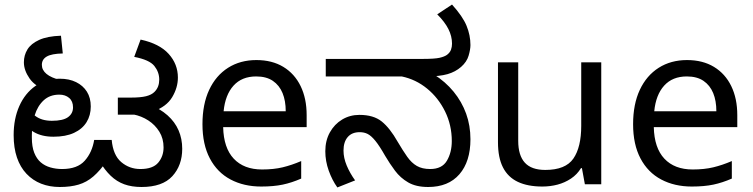

<svg xmlns="http://www.w3.org/2000/svg" viewBox="-20 -810 3312 844"><path d="M243 12Q198 12 161 -2.5Q124 -17 96.5 -46Q69 -75 54.5 -117.5Q40 -160 40 -216Q40 -288 65 -344Q90 -400 135.5 -432Q181 -464 243 -464Q284 -464 314.5 -449Q345 -434 362 -407Q379 -380 379 -342Q379 -303 360.5 -273Q342 -243 305.5 -226Q269 -209 215 -209Q163 -209 128 -230Q93 -251 74 -274L94 -340Q107 -322 135 -300.5Q163 -279 208 -279Q257 -279 279 -295Q301 -311 301 -338Q301 -365 284 -379.5Q267 -394 241 -394Q199 -394 172 -369Q145 -344 132.5 -303Q120 -262 120 -215V-205Q120 -165 130.5 -138.5Q141 -112 159 -96.5Q177 -81 201.5 -74Q226 -67 253 -67Q320 -67 352.5 -103.5Q385 -140 394 -195H471Q477 -128 513 -97.5Q549 -67 597 -67Q652 -67 675.5 -95Q699 -123 699 -162Q699 -201 680.5 -231Q662 -261 632 -280.5Q602 -300 566 -307L634 -352Q684 -332 716.5 -303Q749 -274 765 -237Q781 -200 781 -156Q781 -83 737.5 -35.5Q694 12 602 12Q559 12 526 0Q493 -12 466.5 -37.5Q440 -63 417 -102L450 -103Q420 -60 390.5 -34.5Q361 -9 325.5 1.5Q290 12 243 12ZM189 -412Q135 -429 110 -465Q85 -501 85 -536Q85 -567 100.5 -592.5Q116 -618 152 -634.5Q188 -651 248 -653L256 -575Q207 -574 185.5 -561.5Q164 -549 164 -525Q164 -502 184.5 -485Q205 -468 246 -458ZM498 -306V-381H555Q598 -381 622 -387Q646 -393 659 -406Q670 -417 675 -430.5Q680 -444 680 -460Q680 -493 658.5 -520Q637 -547 570 -560L598 -636Q681 -618 721.5 -573Q762 -528 762 -469Q762 -425 737 -383Q712 -341 653 -320Q640 -316 630 -312.5Q620 -309 608.5 -307.5Q597 -306 577 -306Z M1107 -546Q1176 -546 1225.5 -516Q1275 -486 1301.5 -431.5Q1328 -377 1328 -304V-251H961Q963 -160 1007.5 -112.5Q1052 -65 1132 -65Q1183 -65 1222.5 -74.5Q1262 -84 1304 -102V-25Q1263 -7 1223 1.5Q1183 10 1128 10Q1052 10 993.5 -21Q935 -52 902.5 -113.5Q870 -175 870 -264Q870 -352 899.5 -415Q929 -478 982.5 -512Q1036 -546 1107 -546ZM1106 -474Q1043 -474 1006.5 -433.5Q970 -393 963 -321H1236Q1236 -367 1222 -401Q1208 -435 1179.5 -454.5Q1151 -474 1106 -474Z M1862 12Q1809 12 1774.5 -8Q1740 -28 1716.5 -59.5Q1693 -91 1673 -125Q1648 -169 1630 -191Q1612 -213 1596.5 -221Q1581 -229 1561 -229Q1527 -229 1508.5 -207.5Q1490 -186 1490 -148Q1490 -116 1504 -82.5Q1518 -49 1541 -17L1463 14Q1440 -18 1425 -60Q1410 -102 1410 -145Q1410 -192 1430 -228Q1450 -264 1484 -284.5Q1518 -305 1560 -305Q1622 -305 1658 -276Q1694 -247 1728 -187Q1751 -148 1770 -121Q1789 -94 1812.5 -80.5Q1836 -67 1871 -67Q1923 -67 1944.5 -103.5Q1966 -140 1966 -190Q1966 -260 1936.5 -320Q1907 -380 1857.5 -420.5Q1808 -461 1746 -474H1412V-551H1837Q1891 -551 1912.5 -556Q1934 -561 1945 -569Q1958 -579 1962.5 -591.5Q1967 -604 1967 -618Q1967 -651 1951 -682.5Q1935 -714 1902 -747L1967 -790Q2014 -738 2031 -696.5Q2048 -655 2048 -612Q2048 -593 2040 -565.5Q2032 -538 2007 -516Q1982 -494 1947 -484Q1912 -474 1854 -474H1830L1887 -483Q1938 -451 1974 -407Q2010 -363 2029 -310.5Q2048 -258 2048 -198Q2048 -100 1999.5 -44Q1951 12 1862 12Z M2623 -536V0H2551L2538 -71H2534Q2517 -43 2490 -25Q2463 -7 2431 1.5Q2399 10 2364 10Q2300 10 2256.5 -10.5Q2213 -31 2191 -74Q2169 -117 2169 -185V-536H2258V-191Q2258 -127 2287 -95Q2316 -63 2377 -63Q2466 -63 2500.5 -113Q2535 -163 2535 -257V-536Z M3000 -546Q3069 -546 3118.5 -516Q3168 -486 3194.5 -431.5Q3221 -377 3221 -304V-251H2854Q2856 -160 2900.5 -112.5Q2945 -65 3025 -65Q3076 -65 3115.5 -74.5Q3155 -84 3197 -102V-25Q3156 -7 3116 1.5Q3076 10 3021 10Q2945 10 2886.5 -21Q2828 -52 2795.5 -113.5Q2763 -175 2763 -264Q2763 -352 2792.5 -415Q2822 -478 2875.5 -512Q2929 -546 3000 -546ZM2999 -474Q2936 -474 2899.5 -433.5Q2863 -393 2856 -321H3129Q3129 -367 3115 -401Q3101 -435 3072.5 -454.5Q3044 -474 2999 -474Z"/></svg>

Font: kannada15
Style: Book
Weight: 400
Designer: Jelle Bosma - Monotype Design Team
Foundry: Monotype Imaging Inc.
Version: Version 2.003